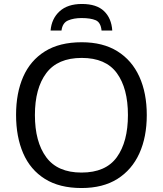

<svg xmlns="http://www.w3.org/2000/svg" viewBox="-20 -938 821 968"><path d="M720 -358Q720 -247 682.5 -164.5Q645 -82 572 -36Q499 10 391 10Q280 10 206.5 -36Q133 -82 97 -165Q61 -248 61 -359Q61 -469 97 -551Q133 -633 206.5 -679Q280 -725 392 -725Q499 -725 572 -679.5Q645 -634 682.5 -551.5Q720 -469 720 -358ZM156 -358Q156 -223 213 -145.5Q270 -68 391 -68Q513 -68 569 -145.5Q625 -223 625 -358Q625 -493 569 -569.5Q513 -646 392 -646Q271 -646 213.5 -569.5Q156 -493 156 -358ZM393 -918Q467 -918 504.5 -882Q542 -846 546 -784H492Q488 -825 462.5 -836Q437 -847 391 -847Q352 -847 323.5 -835Q295 -823 290 -784H235Q240 -844 280.5 -881Q321 -918 393 -918Z"/></svg>

Font: Go Noto Kurrent-Regular
Style: Regular
Weight: 400
Designer: Monotype Design Team
Foundry: Monotype Imaging Inc.
Version: Version 2.012; ttfautohint (v1.8.4.7-5d5b)